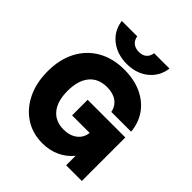

<svg xmlns="http://www.w3.org/2000/svg" viewBox="-232 -1007 1164 1164"><g transform="rotate(45 350.0 -425.0)"><path d="M547.5 -857.5Q537.5 -783.5 482 -738.8Q426.5 -694 344.5 -694Q261.5 -694 205 -738.8Q148.5 -783.5 139 -857.5H271Q275.5 -828.5 295 -813Q314.5 -797.5 344.5 -797.5Q406 -797.5 416 -857.5ZM36.5 -324Q36.5 -426 76.2 -501.5Q116 -577 188.5 -618.5Q261 -660 359 -660Q442.5 -660 506.5 -630.8Q570.5 -601.5 608.8 -548Q647 -494.5 653.5 -422.5H484Q476 -464 443.8 -487.5Q411.5 -511 360 -511Q286 -511 246 -462.5Q206 -414 206 -325Q206 -237.5 244.8 -189.8Q283.5 -142 354.5 -142Q408 -142 442 -168.5Q476 -195 481 -239.5H330.5V-373H653.5V0H519V-81.5Q485.5 -39.5 435 -15.8Q384.5 8 322.5 8Q238 8 173.5 -34.2Q109 -76.5 72.8 -151.2Q36.5 -226 36.5 -324Z"/></g></svg>

Font: Overused Grotesk ExtraBold
Style: Regular
Weight: 800
Version: Version 0.004